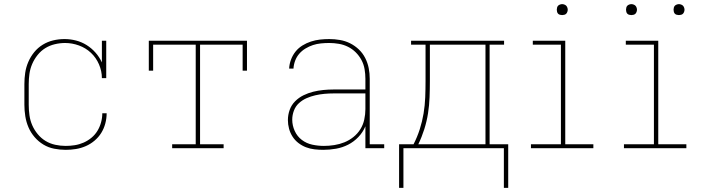

<svg xmlns="http://www.w3.org/2000/svg" viewBox="-20 -717 3415 929"><path d="M298 8Q270 8 242 2.5Q214 -3 190 -17.5Q166 -32 147.5 -53.5Q129 -75 118 -100.5Q107 -126 102.5 -154Q98 -182 98 -210V-310Q98 -338 102 -365Q106 -392 117 -417.5Q128 -443 145.5 -464.5Q163 -486 186.5 -500.5Q210 -515 237 -521.5Q264 -528 292 -528Q320 -528 347.5 -521Q375 -514 399 -499Q423 -484 442 -462.5Q461 -441 473 -415V-520H494V-339H473Q473 -373 459 -405.5Q445 -438 420 -461.5Q395 -485 362 -497Q329 -509 295 -509Q270 -509 245 -503Q220 -497 199 -484Q178 -471 162 -451Q146 -431 136 -408Q126 -385 122.5 -360Q119 -335 119 -310V-210Q119 -185 122.5 -159.5Q126 -134 136 -111Q146 -88 162.5 -68Q179 -48 200.5 -35Q222 -22 247 -16.5Q272 -11 298 -11Q320 -11 342 -14.5Q364 -18 384.5 -27Q405 -36 422.5 -50.5Q440 -65 451.5 -84Q463 -103 469 -125Q475 -147 475 -169H496Q496 -144 489.5 -119.5Q483 -95 470 -74Q457 -53 437.5 -36.5Q418 -20 395 -10Q372 0 347.5 4Q323 8 298 8Z M813 0V-19H927V-501H721V-375H700V-520H1175V-375H1154V-501H948V-19H1062V0Z M1544 8Q1523 8 1501.5 5.5Q1480 3 1460.5 -4.5Q1441 -12 1424 -25Q1407 -38 1395.5 -56Q1384 -74 1378.5 -94.5Q1373 -115 1373 -136Q1373 -161 1381.5 -185Q1390 -209 1408 -227Q1426 -245 1448.5 -256Q1471 -267 1495 -273Q1519 -279 1544 -281.5Q1569 -284 1594 -284H1748V-336Q1748 -359 1744 -382.5Q1740 -406 1729 -426.5Q1718 -447 1701.5 -463.5Q1685 -480 1664 -490.5Q1643 -501 1619.5 -505Q1596 -509 1573 -509Q1553 -509 1533 -507Q1513 -505 1494.5 -499Q1476 -493 1458.5 -482.5Q1441 -472 1428 -457Q1415 -442 1408 -423Q1401 -404 1400 -385H1379Q1380 -407 1388 -428.5Q1396 -450 1410 -467.5Q1424 -485 1443.5 -497Q1463 -509 1484.5 -516Q1506 -523 1528 -525.5Q1550 -528 1573 -528Q1599 -528 1625 -523.5Q1651 -519 1674 -507.5Q1697 -496 1716 -478Q1735 -460 1747 -436.5Q1759 -413 1764 -387.5Q1769 -362 1769 -336V-19H1839V0H1748V-106Q1736 -77 1714 -54Q1692 -31 1664.5 -17Q1637 -3 1606 2.5Q1575 8 1544 8ZM1547 -11Q1572 -11 1597.5 -15Q1623 -19 1646.5 -28.5Q1670 -38 1690 -54Q1710 -70 1723.5 -91.5Q1737 -113 1742.5 -138.5Q1748 -164 1748 -189V-265H1594Q1572 -265 1550 -263Q1528 -261 1506 -256Q1484 -251 1463.5 -242Q1443 -233 1426.5 -218Q1410 -203 1402 -181.5Q1394 -160 1394 -138Q1394 -110 1406 -83.5Q1418 -57 1440.5 -40Q1463 -23 1491 -17Q1519 -11 1547 -11Z M1911 192V-19H1981Q1999 -54 2011 -91.5Q2023 -129 2029.5 -168Q2036 -207 2037.5 -246.5Q2039 -286 2039 -325V-501H1969V-520H2419V-501H2349V-19H2439V192H2418V0H1932V192ZM2329 -19V-501H2060V-325Q2060 -286 2058.5 -246.5Q2057 -207 2051 -168.5Q2045 -130 2033 -92Q2021 -54 2004 -19Z M2549 0V-19H2694V-501H2558V-520H2715V-19H2851V0ZM2700 -644Q2695 -644 2689.5 -645.5Q2684 -647 2680.5 -650.5Q2677 -654 2675.5 -659.5Q2674 -665 2674 -670Q2674 -675 2675.5 -680.5Q2677 -686 2680.5 -689.5Q2684 -693 2689.5 -695Q2695 -697 2700 -697Q2705 -697 2710.5 -695Q2716 -693 2719.5 -689.5Q2723 -686 2725 -680.5Q2727 -675 2727 -670Q2727 -665 2725 -659.5Q2723 -654 2719.5 -650.5Q2716 -647 2710.5 -645.5Q2705 -644 2700 -644Z M2999 0V-19H3144V-501H3008V-520H3165V-19H3301V0ZM3265 -644Q3260 -644 3254.5 -645.5Q3249 -647 3245.5 -650.5Q3242 -654 3240.5 -659.5Q3239 -665 3239 -670Q3239 -675 3240.5 -680.5Q3242 -686 3245.5 -689.5Q3249 -693 3254.5 -695Q3260 -697 3265 -697Q3270 -697 3275.5 -695Q3281 -693 3284.5 -689.5Q3288 -686 3290 -680.5Q3292 -675 3292 -670Q3292 -665 3290 -659.5Q3288 -654 3284.5 -650.5Q3281 -647 3275.5 -645.5Q3270 -644 3265 -644ZM3035 -644Q3030 -644 3024.5 -645.5Q3019 -647 3015.5 -650.5Q3012 -654 3010.5 -659.5Q3009 -665 3009 -670Q3009 -675 3010.5 -680.5Q3012 -686 3015.5 -689.5Q3019 -693 3024.5 -695Q3030 -697 3035 -697Q3040 -697 3045.5 -695Q3051 -693 3054.5 -689.5Q3058 -686 3060 -680.5Q3062 -675 3062 -670Q3062 -665 3060 -659.5Q3058 -654 3054.5 -650.5Q3051 -647 3045.5 -645.5Q3040 -644 3035 -644Z"/></svg>

Font: Iosevka Etoile Thin
Style: Regular
Weight: 100
Designer: Belleve Invis
Foundry: Belleve Invis
Version: Version 22.1.2; ttfautohint (v1.8.4)